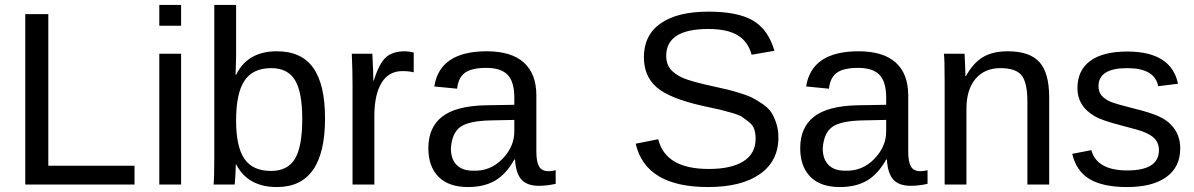

<svg xmlns="http://www.w3.org/2000/svg" viewBox="-20 -745 4820 775"><path d="M523 0H82V-688H175V-76H523Z M711 -641H623V-725H711ZM711 0H623V-528H711Z M1292 -267Q1292 10 1098 10Q980 10 933 -82H932Q932 -78 930 -36Q928 -4 927 0H842Q845 -26 845 -109V-725H933V-518Q933 -501 931 -443H933Q979 -538 1098 -538Q1197 -538 1244.5 -471Q1292 -404 1292 -267ZM1200 -264Q1200 -374 1170.5 -422Q1141 -470 1075 -470Q1001 -470 967 -419.5Q933 -369 933 -258Q933 -153 966.5 -104Q1000 -55 1074 -55Q1141 -55 1170.5 -104Q1200 -153 1200 -264Z M1491 0H1403V-405Q1403 -460 1400 -528H1483Q1487 -448 1487 -420H1489Q1510 -488 1537 -513Q1564 -538 1615 -538Q1630 -538 1650 -533V-453Q1632 -458 1604 -458Q1549 -458 1520 -410.5Q1491 -363 1491 -275Z M1869 10Q1791 10 1750 -31.5Q1709 -73 1709 -147Q1709 -230 1764 -273.5Q1819 -317 1938 -320L2056 -322V-351Q2056 -415 2029 -443Q2002 -471 1943 -471Q1884 -471 1857 -451.5Q1830 -432 1825 -387L1733 -396Q1755 -538 1945 -538Q2044 -538 2094.5 -492.5Q2145 -447 2145 -360V-133Q2145 -92 2156 -73Q2167 -54 2194 -54Q2208 -54 2223 -58V-3Q2188 5 2155 5Q2107 5 2084.5 -20.5Q2062 -46 2059 -101H2056Q2023 -42 1978.5 -16Q1934 10 1869 10ZM1889 -56Q1959 -53 2008 -103.5Q2057 -154 2056 -217V-261L1960 -259Q1871 -257 1837.5 -232Q1804 -207 1800 -146Q1800 -103 1823 -79.5Q1846 -56 1889 -56Z M3122 -190Q3122 -95 3047.5 -42.5Q2973 10 2838 10Q2586 10 2546 -165L2637 -183Q2666 -63 2841 -63Q2932 -63 2981 -94Q3030 -125 3030 -185Q3030 -207 3024.5 -223.5Q3019 -240 3002.5 -253Q2986 -266 2975 -273.5Q2964 -281 2932 -290Q2900 -299 2886 -302.5Q2872 -306 2828 -315Q2822 -316 2819 -317Q2680 -348 2629 -394Q2579 -439 2579 -514Q2579 -603 2646.5 -650.5Q2714 -698 2840 -698Q2958 -698 3019.5 -662Q3081 -626 3106 -540L3014 -524Q2999 -578 2957 -603Q2915 -628 2839 -628Q2669 -628 2669 -519Q2669 -488 2686 -466Q2703 -446 2735 -431Q2769 -416 2861 -396Q2898 -388 2916.5 -383.5Q2935 -379 2967.5 -369Q3000 -359 3017.5 -350Q3035 -341 3058.5 -325Q3082 -309 3093.5 -291Q3105 -273 3113.5 -247Q3122 -221 3122 -190Z M3370 10Q3292 10 3251 -31.5Q3210 -73 3210 -147Q3210 -230 3265 -273.5Q3320 -317 3439 -320L3557 -322V-351Q3557 -415 3530 -443Q3503 -471 3444 -471Q3385 -471 3358 -451.5Q3331 -432 3326 -387L3234 -396Q3256 -538 3446 -538Q3545 -538 3595.5 -492.5Q3646 -447 3646 -360V-133Q3646 -92 3657 -73Q3668 -54 3695 -54Q3709 -54 3724 -58V-3Q3689 5 3656 5Q3608 5 3585.5 -20.5Q3563 -46 3560 -101H3557Q3524 -42 3479.5 -16Q3435 10 3370 10ZM3390 -56Q3460 -53 3509 -103.5Q3558 -154 3557 -217V-261L3461 -259Q3372 -257 3338.5 -232Q3305 -207 3301 -146Q3301 -103 3324 -79.5Q3347 -56 3390 -56Z M4215 0H4127V-335Q4127 -412 4103.5 -441Q4080 -470 4018 -470Q3954 -470 3917.5 -426.5Q3881 -383 3881 -306V0H3793V-416Q3793 -509 3790 -528H3873Q3874 -527 3874 -515Q3876 -483 3877 -438H3879Q3909 -492 3948.5 -515Q3988 -538 4048 -538Q4136 -538 4175.5 -494.5Q4215 -451 4215 -352Z M4744 -146Q4744 -71 4688 -30.5Q4632 10 4530 10Q4431 10 4377.5 -22.5Q4324 -55 4308 -124L4385 -139Q4408 -57 4530 -57Q4658 -57 4658 -139Q4658 -170 4636.5 -189.5Q4615 -209 4568 -222L4505 -239Q4426 -259 4397 -277Q4329 -317 4329 -389Q4329 -461 4380.5 -499Q4432 -537 4530 -537Q4708 -537 4735 -407L4655 -397Q4641 -470 4530 -470Q4414 -470 4414 -397Q4414 -375 4426 -360Q4439 -345 4461 -335Q4481 -326 4557 -307Q4623 -291 4658 -275Q4690 -260 4706 -242Q4744 -204 4744 -146Z"/></svg>

Font: Libra Sans
Style: Regular
Weight: 400
Foundry: Context Ltd
Version: Version 1.002